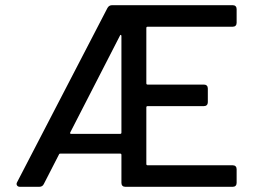

<svg xmlns="http://www.w3.org/2000/svg" viewBox="-20 -720 975 740"><path d="M877 -617H549Q544 -617 544 -612V-399Q544 -394 549 -394H766Q773 -394 777 -390Q781 -386 781 -379V-326Q781 -319 777 -315Q773 -311 766 -311H549Q544 -311 544 -306V-88Q544 -83 549 -83H877Q884 -83 888 -79Q892 -75 892 -68V-15Q892 -8 888 -4Q884 0 877 0H463Q456 0 452 -4Q448 -8 448 -15V-123Q448 -128 443 -128H213Q208 -128 207 -124L149 -11Q144 0 131 0H57Q49 0 45.5 -5.5Q42 -11 46 -18L394 -689Q400 -700 412 -700H877Q884 -700 888 -696Q892 -692 892 -685V-632Q892 -625 888 -621Q884 -617 877 -617ZM255 -204H443Q448 -204 448 -209V-581Q448 -585 445.5 -585.5Q443 -586 442 -582L251 -210Q248 -204 255 -204Z"/></svg>

Font: Barlow_Medium_SS
Style: Regular
Weight: 500
Designer: Jeremy Tribby
Foundry: Jeremy Tribby
Version: Version 1.101 August 23, 2024